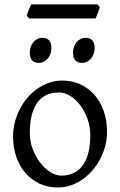

<svg xmlns="http://www.w3.org/2000/svg" viewBox="-20 -833 543 868"><path d="M388.2 -222.2Q388.2 -260.7 375.5 -295.7Q362.8 -330.6 342.8 -357.2Q322.8 -383.8 297.4 -399.4Q272 -415 247.1 -415Q210 -415 184.6 -400.9Q159.2 -386.7 143.8 -362.1Q128.4 -337.4 121.6 -303.7Q114.7 -270 114.7 -231Q114.7 -192.4 128.4 -157.5Q142.1 -122.6 162.8 -96.2Q183.6 -69.8 208.5 -54.4Q233.4 -39.1 255.9 -39.1Q290.5 -39.1 315.4 -52Q340.3 -64.9 356.4 -88.9Q372.6 -112.8 380.4 -146.5Q388.2 -180.2 388.2 -222.2ZM463.9 -236.8Q463.9 -204.1 455.6 -172.9Q447.3 -141.6 432.6 -113.8Q418 -85.9 397.5 -62.3Q377 -38.6 352.3 -21.5Q327.6 -4.4 299.8 5.1Q272 14.6 242.2 14.6Q195.8 14.6 158.4 -2.9Q121.1 -20.5 94.5 -51.3Q67.9 -82 53.5 -124.5Q39.1 -167 39.1 -216.8Q39.1 -249 47.1 -280.3Q55.2 -311.5 69.6 -339.6Q84 -367.7 104.2 -391.4Q124.5 -415 149.2 -432.1Q173.8 -449.2 202.4 -459Q231 -468.8 261.2 -468.8Q307.1 -468.8 344.5 -451.2Q381.8 -433.6 408.4 -402.6Q435.1 -371.6 449.5 -329.1Q463.9 -286.6 463.9 -236.8ZM407.7 -615.7Q407.7 -602.1 403.3 -589.8Q398.9 -577.6 391.4 -568.6Q383.8 -559.6 373.5 -554.2Q363.3 -548.8 351.1 -548.8Q329.1 -548.8 319.6 -561Q310.1 -573.2 310.1 -595.7Q310.1 -609.4 314.5 -621.6Q318.8 -633.8 326.7 -642.8Q334.5 -651.9 344.5 -657Q354.5 -662.1 366.2 -662.1Q407.7 -662.1 407.7 -615.7ZM212.4 -615.7Q212.4 -602.1 208 -589.8Q203.6 -577.6 196 -568.6Q188.5 -559.6 178.2 -554.2Q168 -548.8 155.8 -548.8Q133.8 -548.8 124.3 -561Q114.7 -573.2 114.7 -595.7Q114.7 -609.4 119.1 -621.6Q123.5 -633.8 131.3 -642.8Q139.2 -651.9 149.2 -657Q159.2 -662.1 170.9 -662.1Q212.4 -662.1 212.4 -615.7ZM431.2 -801.3Q430.2 -795.9 427.7 -788.8Q425.3 -781.7 422.4 -774.7Q419.4 -767.6 416.7 -760.7Q414.1 -753.9 412.1 -749.5H111.8L101.1 -761.7Q102.1 -767.1 104.5 -773.9Q106.9 -780.8 109.9 -787.8Q112.8 -794.9 115.7 -801.5Q118.7 -808.1 121.1 -813H420.4Z"/></svg>

Font: Gentium Plus Eur
Style: Regular
Weight: 400
Designer: J. Victor Gaultney, Annie Olsen, Iska Routamaa, Becca Hirsbrunner
Foundry: SIL International
Version: Version 5.000